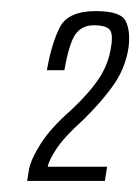

<svg xmlns="http://www.w3.org/2000/svg" viewBox="-20 -701 253 346"><path d="M29 -375 32 -394.5Q35.5 -414 53.5 -442.2Q71.5 -470.5 108 -502.5Q142 -534.5 158.8 -560.2Q175.5 -586 180 -615.5Q184.5 -642 176.5 -648.8Q168.5 -655.5 149.5 -655.5Q127.5 -655.5 116 -639.2Q104.5 -623 96 -574.5H64.5Q73.5 -625 88.5 -653Q103.5 -681 153 -681Q198 -681 206.8 -662.5Q215.5 -644 211.5 -614.5Q206 -579 185.5 -549.2Q165 -519.5 130.5 -485.5Q96 -454.5 82 -433.2Q68 -412 66 -400.5H173L169 -375Z"/></svg>

Font: Anybody Condensed Light
Style: Italic
Weight: 300
Width: 3
Italic angle: -10°
Designer: Tyler Finck
Foundry: Etcetera Type Company
Version: Version 1.010; ttfautohint (v1.8.3) -l 8 -r 50 -G 200 -x 14 